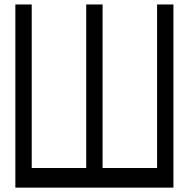

<svg xmlns="http://www.w3.org/2000/svg" viewBox="-20 -772 846 860"><path d="M756.8 -752V68.4H48.8V-752H122.1V-19.5H366.2V-752H439.5V-19.5H683.6V-752Z"/></svg>

Font: Gap Sans
Style: Bold
Weight: 400
Designer: Alexandre Liziard and Etienne Ozeray
Foundry: Interstices.io
Version: Version 1.610